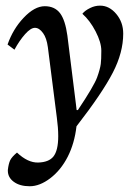

<svg xmlns="http://www.w3.org/2000/svg" viewBox="-20 -462 458 668"><path d="M30.3 -289.1 6.3 -307.1Q25.4 -361.3 62 -399.9Q100.1 -440.4 135.7 -440.4Q170.4 -440.4 189 -416Q207 -392.1 214.4 -338.4L244.1 -100.1L246.6 -79.1H251Q307.1 -163.1 317.9 -192.9Q328.1 -221.2 330.6 -239.3Q332.5 -254.4 332.5 -285.6Q332.5 -314.5 312.5 -353Q293 -390.6 266.6 -414.1Q275.4 -425.3 293.5 -434.1Q310.1 -442.4 328.1 -442.4Q360.4 -442.4 384.8 -413.1Q408.7 -384.3 408.7 -345.2Q408.7 -279.3 372.6 -209.5Q335.9 -138.2 246.1 -22.5Q239.3 36.6 215.8 83Q191.9 129.9 154.8 158.2Q118.2 186 83.5 186Q48.8 186 27.8 170.4Q7.3 155.3 7.3 131.8V129.4Q9.8 107.4 15.6 95.2Q21.5 83.5 39.1 68.8Q76.7 104.5 112.8 103.5Q149.4 102.5 165.5 83Q182.6 62 182.6 11.7Q182.6 -17.1 177.7 -53.2L146.5 -297.9Q142.1 -330.1 129.9 -346.7Q116.7 -365.2 101.6 -365.2Q86.9 -365.2 67.4 -343.3Q47.4 -320.8 30.3 -289.1Z"/></svg>

Font: Neuton Cursive
Style: Regular
Weight: 500
Designer: Brian M Zick
Version: Version 1.43